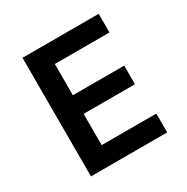

<svg xmlns="http://www.w3.org/2000/svg" viewBox="-150 -779 887 910"><g transform="rotate(-30 293.0 -324.5)"><path d="M92 0V-649H509V-547H210V-376H491V-274H210V-103H509V0Z"/></g></svg>

Font: Karla ExtraLight
Style: Bold
Weight: 700
Version: Version 2.001